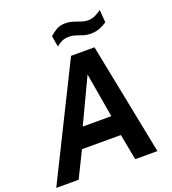

<svg xmlns="http://www.w3.org/2000/svg" viewBox="-170 -1046 1043 1166"><g transform="rotate(-20 351.5 -462.5)"><path d="M-8.2 0 350.5 -723H501.9L645.7 0H502L470.4 -167.5H219L136.5 0ZM270.3 -295.1H455L405.9 -582ZM294.5 -804 282.7 -874.6Q303.8 -893.9 327.2 -907.3Q350.5 -920.7 384 -920.7Q411.1 -920.7 434.5 -913.1Q458 -905.5 479.7 -897.8Q501.4 -890.2 523.4 -890.2Q548.5 -890.2 570.6 -901.5Q592.6 -912.7 609.4 -925L615.6 -843.5Q598.6 -830.8 571.3 -819.5Q544.1 -808.2 511.2 -808.2Q484.1 -808.2 463 -815.2Q441.9 -822.2 421.4 -829.2Q400.8 -836.3 376.1 -836.3Q351.6 -836.3 333.9 -828.3Q316.3 -820.3 294.5 -804Z"/></g></svg>

Font: Public Sans Thin
Style: Italic
Weight: 100
Italic angle: -8°
Designer: The Public Sans project authors (U.S. Web Design System). Libre Franklin designed by Pablo Impallari and Rodrigo Fuenzal
Version: Version 2.000